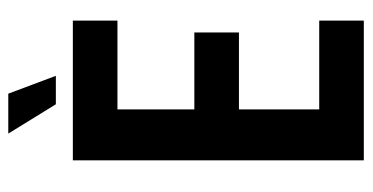

<svg xmlns="http://www.w3.org/2000/svg" viewBox="-232 -644 877 452"><g transform="rotate(-90 206.0 -418.5)"><path d="M117 -837H211L253 -725H186ZM54 -685H383V-580H174V-399H355V-294H174V-105H383V0H54Z"/></g></svg>

Font: Khand SemiBold
Style: Regular
Weight: 600
Designer: Devanagari: Sanchit Sawaria, Jyotish Sonowal; Latin: Satya Rajpurohit
Foundry: Indian Type Foundry
Version: Version 1.101;PS 1.0;hotconv 1.0.78;makeotf.lib2.5.61930; tt